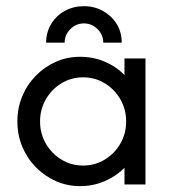

<svg xmlns="http://www.w3.org/2000/svg" viewBox="-20 -610 568 635"><path d="M245.1 5.6Q202.1 5.6 164.6 -11.1Q127.1 -27.8 98.3 -57.3Q69.4 -86.8 53.5 -125.3Q37.5 -163.9 37.5 -208.3Q37.5 -252.8 53.5 -291.3Q69.4 -329.9 98.3 -359.4Q127.1 -388.9 164.6 -405.6Q202.1 -422.2 245.1 -422.2Q288.2 -422.2 326 -406.2Q363.9 -390.3 391.7 -361.8V-416.7H461.1V0H391.7V-54.9Q363.9 -27.1 326 -10.8Q288.2 5.6 245.1 5.6ZM254.9 -62.5Q294.4 -62.5 326.7 -82.3Q359 -102.1 378.1 -135.1Q397.2 -168.1 397.2 -208.3Q397.2 -248.6 378.1 -281.6Q359 -314.6 326.7 -334.4Q294.4 -354.2 254.9 -354.2Q215.3 -354.2 183 -334.4Q150.7 -314.6 131.6 -281.6Q112.5 -248.6 112.5 -208.3Q112.5 -168.1 131.6 -135.1Q150.7 -102.1 183 -82.3Q215.3 -62.5 254.9 -62.5ZM132.6 -468.8Q132.6 -503.5 149.3 -530.9Q166 -558.3 194.4 -574Q222.9 -589.6 257.6 -589.6Q292.4 -589.6 320.8 -573.6Q349.3 -557.6 366 -530.6Q382.6 -503.5 382.6 -468.8H321.5Q321.5 -495.1 302.4 -513.9Q283.3 -532.6 257.6 -532.6Q231.9 -532.6 212.8 -513.9Q193.8 -495.1 193.8 -468.8Z"/></svg>

Font: Afacad Flux
Style: Regular
Weight: 400
Designer: Kristian Moeller
Foundry: Dicotype
Version: Version 1.100